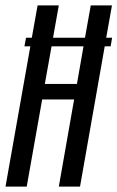

<svg xmlns="http://www.w3.org/2000/svg" viewBox="-44 -695 437 715"><path d="M47 -522.5 53 -554.5H74.5L96 -675H175L153.5 -554.5H272.5L294 -675H373L351.5 -554.5H373.5L368 -522.5H346L254 0H175L232 -324.5H113L55.5 0H-23.5L69 -522.5ZM267 -522.5H148L123 -382.5H242.5Z"/></svg>

Font: Anybody Condensed Regular
Style: Italic
Weight: 400
Width: 3
Italic angle: -10°
Designer: Tyler Finck
Foundry: Etcetera Type Company
Version: Version 1.010; ttfautohint (v1.8.3) -l 8 -r 50 -G 200 -x 14 